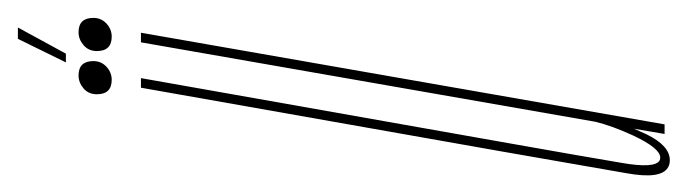

<svg xmlns="http://www.w3.org/2000/svg" viewBox="-326 -478 787 220"><g transform="rotate(-90 68.0 -367.5)"><path d="M25 0 31 -35Q28 -28 24.5 -20.5Q11.5 6 -5 6Q-10.5 6 -14 3.5Q-27 -5 -20 -43.5Q-11.5 -92.5 4.5 -184L78 -600H89L14.5 -179Q-0.5 -94.5 -8 -50Q-15 -10.5 -5 -5.5Q-3.5 -5 -2 -5Q8.5 -5 23 -35.5Q34.5 -60.5 39 -79.5L130 -600H141L36 0ZM87 -633.5Q70.5 -633.5 70.5 -650.5Q70.5 -660 77.2 -665.8Q84 -671.5 92 -671.5Q108.5 -671.5 108.5 -654.5Q108.5 -645.5 102 -639.5Q95.5 -633.5 87 -633.5ZM136.5 -633.5Q120 -633.5 120 -650.5Q120 -660 126.8 -665.8Q133.5 -671.5 141.5 -671.5Q158 -671.5 158 -654.5Q158 -645.5 151.5 -639.5Q145 -633.5 136.5 -633.5ZM107 -686 134 -741H147L117 -686Z"/></g></svg>

Font: Anybody UltraCondensed Thin
Style: Italic
Weight: 100
Width: 1
Italic angle: -10°
Designer: Tyler Finck
Foundry: Etcetera Type Company
Version: Version 1.010; ttfautohint (v1.8.3) -l 8 -r 50 -G 200 -x 14 